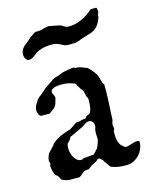

<svg xmlns="http://www.w3.org/2000/svg" viewBox="-106 -753 643 821"><g transform="rotate(-15 216.0 -342.0)"><path d="M239.3 -57.6Q237.3 -56.6 233.2 -52Q229 -47.4 226.6 -47.4L208 -38.1Q207 -37.6 204.8 -35.9Q202.6 -34.2 200 -32Q197.3 -29.8 195.3 -28.1Q193.4 -26.4 192.9 -26.4Q191.9 -25.9 189.2 -25.4Q186.5 -24.9 183.3 -24.4Q180.2 -23.9 177.5 -23.7Q174.8 -23.4 173.3 -23.4Q169.4 -22.5 166.3 -20Q163.1 -17.6 159.9 -14.4Q156.7 -11.2 152.8 -8.1Q148.9 -4.9 144 -2.4H97.7Q95.2 -2.4 91.1 -3.4Q86.9 -4.4 82.3 -5.9Q77.6 -7.3 73.2 -9.3Q68.8 -11.2 66.4 -12.7Q66.4 -13.7 63.7 -17.3Q61 -21 60.5 -23.4Q59.6 -24.4 59.1 -25.9Q57.6 -27.3 57.6 -28.8L44.4 -41.5Q40.5 -49.3 37.8 -61.3Q35.2 -73.2 35.2 -81.1L38.6 -91.3L35.2 -101.6V-107.4Q35.2 -109.9 36.4 -114Q37.6 -118.2 39.1 -122.3Q40.5 -126.5 42 -130.1Q43.5 -133.8 44.4 -135.3Q44.9 -135.7 48.1 -138.9Q51.3 -142.1 55.2 -146.2Q59.1 -150.4 62.3 -153.8Q65.4 -157.2 66.4 -158.7Q66.9 -158.7 70.1 -162.1Q73.2 -165.5 73.2 -166.5L74.2 -168.5Q74.7 -169.4 74.7 -170.4Q83 -175.8 90.8 -181.9Q98.6 -188 108.4 -192.4Q108.9 -192.9 115.5 -195.6Q122.1 -198.2 130.1 -201.4Q138.2 -204.6 146 -207Q153.8 -209.5 157.7 -210.4Q162.6 -212.9 168 -216.8Q173.3 -220.7 178.5 -224.1Q183.6 -227.5 188 -230.2Q192.4 -232.9 195.3 -232.9H208Q208.5 -232.9 210.9 -234.4Q211.9 -234.9 213.4 -235.8Q215.3 -236.3 222.9 -237.3Q230.5 -238.3 232.9 -238.3L239.3 -246.6Q242.7 -248.5 246.1 -249.8Q249.5 -251 252.4 -252.4Q255.4 -253.9 257.6 -256.6Q259.8 -259.3 261.2 -264.2Q264.6 -274.4 265.9 -285.9Q267.1 -297.4 267.1 -307.6V-318.4Q267.1 -319.3 264.2 -323.7Q261.2 -328.1 261.2 -330.1L255.4 -355L244.6 -368.2L239.3 -378.4Q237.3 -379.4 235.4 -383.3Q233.4 -387.2 232.9 -389.6Q231.9 -392.6 225.6 -395.3Q219.2 -397.9 211.4 -400.1Q203.6 -402.3 196 -403.6Q188.5 -404.8 185.5 -404.8Q184.6 -404.8 178 -405Q171.4 -405.3 167 -405.3Q162.6 -405.3 155 -404.5Q147.5 -403.8 140.6 -401.6Q133.8 -399.4 128.7 -395.5Q123.5 -391.6 123.5 -385.3V-380.9Q124 -379.9 125.5 -376.7Q127 -373.5 128.4 -369.9Q129.9 -366.2 131.1 -363Q132.3 -359.9 132.3 -358.9Q132.3 -356.9 131.1 -353.3Q129.9 -349.6 128.9 -345.7Q125.5 -330.1 119.6 -321.8Q113.8 -313.5 101.1 -305.7L95.2 -301.3Q93.3 -299.8 91.8 -298.3H54.7Q50.3 -298.3 47.4 -301.8Q44.4 -305.2 42.5 -309.8Q40.5 -314.5 39.6 -319.1Q38.6 -323.7 38.6 -326.2Q38.6 -329.1 39.6 -334Q40.5 -338.9 42.5 -343.5Q44.4 -348.1 46.6 -352.3Q48.8 -356.4 51.3 -358.9Q52.7 -362.3 54.7 -364.7Q55.7 -367.2 56.9 -368.7Q58.1 -370.1 58.6 -370.6L66.4 -378.4Q77.1 -385.3 84.5 -392.6Q91.8 -399.9 101.6 -408.2L135.7 -430.7Q140.6 -435.1 144.8 -437.3Q148.9 -439.5 153.3 -440.9Q157.7 -442.4 162.4 -443.4Q167 -444.3 173.3 -446.8Q173.8 -446.8 176 -447.8Q178.2 -448.7 180.7 -450Q183.1 -451.2 185.5 -452.1Q188 -453.1 189 -453.6Q191.4 -454.1 198.5 -455.6Q205.6 -457 213.6 -458.5Q221.7 -460 229 -460.9Q236.3 -461.9 239.3 -461.9Q241.7 -461.9 243.9 -460.2Q246.1 -458.5 247.1 -458.5Q248.5 -458.5 251.5 -458.3Q254.4 -458 257.6 -457.5Q260.7 -457 263.4 -456.8Q266.1 -456.5 267.1 -456.1Q270 -455.1 274.9 -453.4Q279.8 -451.7 284.7 -449.7Q289.6 -447.8 293.5 -446.3Q297.4 -444.8 298.3 -444.3Q298.8 -443.8 300.8 -441.9Q302.7 -439.9 305.4 -437.3Q308.1 -434.6 310.5 -432.1Q313 -429.7 314 -428.2Q319.3 -420.4 325 -414.1Q330.6 -407.7 333 -399.4Q335.4 -394.5 336.7 -388.9Q337.9 -383.3 339.1 -377.9Q340.3 -372.6 342.3 -367.7Q344.2 -362.8 348.6 -358.9V-328.6Q348.6 -296.4 346.4 -265.4Q344.2 -234.4 343.3 -201.7Q341.3 -196.8 339.8 -192.1Q338.4 -187.5 338.4 -181.6Q338.4 -177.2 339.6 -171.9Q340.8 -166.5 340.8 -164.1L336.4 -154.8Q335.9 -152.8 335.9 -150.9V-145.5Q335.9 -138.2 336.4 -129.9Q336.9 -121.6 338.9 -113.3Q340.8 -105 344.5 -97.7Q348.1 -90.3 355 -85.4Q357.4 -83.5 361.6 -79.8Q365.7 -76.2 367.7 -76.2H369.6Q374.5 -76.2 380.9 -77.9Q387.2 -79.6 394 -81.8Q400.9 -84 408 -85.9Q415 -87.9 421.9 -87.9Q431.2 -87.9 431.2 -82Q431.2 -66.4 425 -51.8Q418.9 -37.1 408.2 -25.6Q397.5 -14.2 383.3 -7.1Q369.1 0 352.5 0Q335.9 0 320.3 -1.7Q304.7 -3.4 286.1 -10.3L282.7 -12.7Q281.7 -13.7 278.1 -18.8Q274.4 -23.9 270.3 -29.8Q266.1 -35.6 262.7 -40.8Q259.3 -45.9 258.8 -47.4L247.1 -57.6H243.7ZM128.9 -130.9Q128.9 -123 131.6 -112.8Q134.3 -102.5 139.6 -93.5Q145 -84.5 152.8 -78.1Q160.6 -71.8 170.4 -71.8Q172.4 -71.8 173.8 -72.3Q175.3 -72.8 182.1 -76.2L226.6 -80.1Q228 -81.1 231.2 -84.2Q234.4 -87.4 237.5 -90.8Q240.7 -94.2 243.4 -97.2Q246.1 -100.1 247.1 -101.6Q247.6 -101.6 248.8 -104.5Q250 -107.4 252 -111.8Q253.9 -116.2 255.6 -121.1Q257.3 -126 258.8 -129.9Q259.8 -132.3 260.5 -137.2Q261.2 -142.1 261.2 -142.6Q260.7 -147.9 260.3 -153.3Q259.8 -158.7 259.8 -164.1Q259.8 -168.9 260.3 -173.1Q260.7 -177.2 261.2 -181.6L264.6 -192.4V-201.2Q264.6 -209.5 259.3 -216.3Q253.9 -223.1 243.7 -223.1Q235.4 -223.1 229.7 -219.5Q224.1 -215.8 216.8 -210.4Q214.4 -209 207 -205.3Q199.7 -201.7 191.7 -198Q183.6 -194.3 176.5 -190.9Q169.4 -187.5 167 -186.5L157.7 -181.6Q156.7 -181.6 153.8 -180.7Q150.9 -179.7 150.9 -179.2L144 -166.5L132.3 -154.8Q129.9 -149.4 129.4 -142.3Q128.9 -135.3 128.9 -130.9ZM45.9 -569.3Q45.9 -580.1 49.1 -587.6Q52.2 -595.2 57.6 -601.3Q63 -607.4 70.1 -612.5Q77.1 -617.7 84.5 -624Q85.4 -624 88.9 -627.9Q92.3 -631.8 92.8 -632.8Q95.2 -634.3 99.9 -637.2Q104.5 -640.1 108.9 -643.1Q113.3 -646 116.7 -648.4Q120.1 -650.9 120.6 -651.4H136.2Q137.2 -651.4 140.9 -651.9Q144.5 -652.3 148.9 -653.3Q153.3 -654.3 157.2 -655.3Q161.1 -656.2 163.1 -657.2Q164.1 -657.2 167 -657.7Q169.9 -658.2 173.1 -658.9Q176.3 -659.7 178.7 -660.2Q181.2 -660.6 181.6 -660.6Q183.1 -660.6 189.5 -659.4Q195.8 -658.2 203.4 -656.7Q210.9 -655.3 218.3 -653.8Q225.6 -652.3 230 -651.4Q237.3 -649.4 240.7 -646.7Q244.1 -644 247.6 -641.8Q251 -639.6 255.9 -638.2Q260.7 -636.7 270.5 -636.7Q284.7 -636.7 299.1 -640.6Q313.5 -644.5 327.1 -651.1Q340.8 -657.7 353.3 -666.3Q365.7 -674.8 376 -684.1H398.9Q401.9 -684.1 402.8 -678.5Q403.8 -672.9 403.8 -668.9V-666.5Q403.8 -662.1 403.6 -661.1Q403.3 -660.2 403.1 -659.9Q402.8 -659.7 402.1 -658.9Q401.4 -658.2 399.9 -654.8Q399.9 -654.3 399.7 -652.6Q399.4 -650.9 399.4 -648.7Q399.4 -646.5 399.2 -644.5Q398.9 -642.6 398.9 -642.1Q392.6 -625 386 -614.3Q379.4 -603.5 370.6 -596.7Q361.8 -589.8 349.6 -585.4Q337.4 -581.1 319.3 -576.2Q310.5 -573.7 304.7 -571.3Q298.8 -568.8 293.2 -566.7Q287.6 -564.5 281 -563Q274.4 -561.5 264.6 -561.5H239.3Q231 -562.5 224.4 -565.7Q217.8 -568.8 211.2 -572.3Q204.6 -575.7 197 -578.4Q189.5 -581.1 179.2 -581.1Q162.6 -581.1 147.9 -579.3Q133.3 -577.6 117.7 -570.8Q110.8 -568.4 104.7 -564Q98.6 -559.6 92.5 -554.7Q86.4 -549.8 79.6 -546.4Q72.8 -543 64.5 -543Q60.1 -543 56.6 -545.9Q53.2 -548.8 50.8 -552.7Q48.3 -556.6 47.1 -561.3Q45.9 -565.9 45.9 -569.3Z"/></g></svg>

Font: IM FELL English
Style: Regular
Weight: 400
Designer: Igino Marini
Foundry: Igino Marini
Version: 3.00